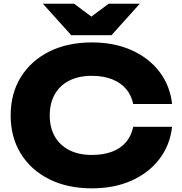

<svg xmlns="http://www.w3.org/2000/svg" viewBox="-20 -994 974 1030"><path d="M903.2 -313.8Q892 -215.2 835.1 -140.8Q778.2 -66.4 685.4 -25Q592.6 16.4 473 16.4Q342.2 16.4 244.2 -32.6Q146.2 -81.6 91.7 -169.7Q37.2 -257.8 37.2 -375Q37.2 -492.2 91.7 -580.3Q146.2 -668.4 244.2 -717.4Q342.2 -766.4 473 -766.4Q592.6 -766.4 685.4 -725Q778.2 -683.6 835.1 -609.4Q892 -535.2 903.2 -436.2H694.6Q684.8 -483.6 655.8 -517.3Q626.8 -551 580.5 -569.1Q534.2 -587.2 472.6 -587.2Q402.6 -587.2 351.9 -561.7Q301.2 -536.2 274 -488.4Q246.8 -440.6 246.8 -375Q246.8 -309.4 274 -261.9Q301.2 -214.4 351.9 -188.6Q402.6 -162.8 472.6 -162.8Q534.2 -162.8 580.5 -180.1Q626.8 -197.4 655.8 -231.3Q684.8 -265.2 694.6 -313.8ZM578 -805H362.4L210.2 -973.8H377.8L517.4 -869.8H423L562.6 -973.8H729.8Z"/></svg>

Font: Unbounded
Style: Regular
Weight: 400
Designer: Luke Prowse, Jean-Baptiste Morizot, Fátima Lázaro, Florian Runge
Foundry: NaN
Version: Version 1.701;gftools[0.9.28.dev5+ged2979d]